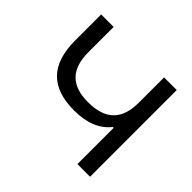

<svg xmlns="http://www.w3.org/2000/svg" viewBox="-128 -642 783 783"><g transform="rotate(45 264.0 -250.0)"><path d="M479 0V-500H406V-355C406 -257 359 -209 258 -209C162 -209 115 -256 115 -355V-500H43V-351C43 -212 108 -145 242 -145C314 -145 367 -166 401 -209H406V0Z"/></g></svg>

Font: LT Wave Text Light
Style: Regular
Weight: 300
Designer: Daniel Lyons
Version: Version 2.5 (Glyphs App)